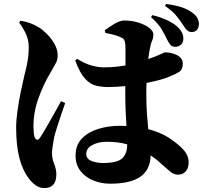

<svg xmlns="http://www.w3.org/2000/svg" viewBox="-20 -882 1040 975"><path d="M747.1 -794.9 752.9 -805.2Q793.5 -795.9 830.1 -778.8Q866.7 -761.7 887.2 -740.2Q900.4 -725.6 905.8 -713.1Q911.1 -700.7 911.1 -687Q911.1 -664.6 897.9 -654.3Q884.8 -644 869.1 -644Q854 -644.5 845.5 -654.3Q836.9 -664.1 828.1 -682.1Q816.9 -706.1 800.3 -734.1Q783.7 -762.2 747.1 -794.9ZM290 -368.2 311 -358.9Q301.3 -331.5 290 -297.9Q278.8 -264.2 269 -233.6Q259.3 -203.1 254.9 -185.1Q249 -151.9 246.6 -134Q244.1 -116.2 244.1 -105Q244.1 -75.7 255.1 -49.1Q266.1 -22.5 266.1 2.9Q266.1 73.2 204.1 73.2Q183.1 73.2 162.8 59.8Q142.6 46.4 126 23.9Q94.7 -17.1 78.4 -79.8Q62 -142.6 62 -233.9Q62 -272.5 69.3 -323.2Q76.7 -374 86.7 -422.1Q96.7 -470.2 104 -500Q113.8 -536.6 119.9 -570.8Q126 -605 126 -643.1Q126 -681.2 109.4 -714.6Q92.8 -748 77.1 -767.1L84 -776.9Q113.3 -772 134.5 -763.9Q155.8 -755.9 176.8 -743.2Q194.8 -732.4 217.5 -710.2Q240.2 -688 256.6 -659.2Q272.9 -630.4 272.9 -600.1Q272.9 -576.7 261.7 -557.9Q250.5 -539.1 233.9 -508.8Q201.7 -455.6 175.8 -384.5Q149.9 -313.5 149.9 -240.2Q149.9 -225.1 151.4 -209.2Q152.8 -193.4 155.8 -185.1Q161.1 -172.9 168.7 -172.4Q176.3 -171.9 184.1 -184.1Q196.3 -202.6 216.1 -236.6Q235.8 -270.5 255.9 -306.6Q275.9 -342.8 290 -368.2ZM626 -148.9Q599.1 -156.7 572.8 -159.4Q546.4 -162.1 520 -162.1Q480.5 -162.1 449.2 -145.8Q418 -129.4 418 -100.1Q418 -75.2 444.6 -64.7Q471.2 -54.2 502 -54.2Q574.7 -54.2 600.3 -77.6Q626 -101.1 626 -148.9ZM515.1 -714.8 512.2 -728Q533.2 -744.6 561.3 -761.2Q589.4 -777.8 610.8 -777.8Q650.9 -777.8 684.6 -766.8Q718.3 -755.9 738.5 -739.7Q758.8 -723.6 758.8 -708Q758.8 -688.5 752.7 -676.3Q746.6 -664.1 742.2 -640.1Q737.8 -621.6 732.9 -582Q775.9 -597.2 795.4 -606.7Q814.9 -616.2 817.9 -616.2Q851.1 -616.2 879.6 -601.6Q908.2 -586.9 908.2 -559.1Q908.2 -529.8 892.1 -518.6Q876 -507.3 835.9 -491.2Q821.8 -484.9 792 -476.6Q762.2 -468.3 724.1 -460.9Q723.1 -445.8 723.1 -430.4Q723.1 -415 723.1 -399.9Q723.1 -345.2 726.3 -303Q729.5 -260.7 732.9 -226.1Q795.9 -209.5 837.2 -182.4Q878.4 -155.3 903.8 -129.9Q938 -96.2 938 -59.1Q938 -28.3 923.1 -11.7Q908.2 4.9 883.8 4.9Q863.8 4.9 846.7 -8.8Q829.6 -22.5 798.8 -49.8Q785.6 -63 772 -73.5Q758.3 -84 745.1 -92.8Q742.7 -18.6 691.9 16.1Q641.1 50.8 539.1 50.8Q493.7 50.8 453.6 34.4Q413.6 18.1 388.7 -13.7Q363.8 -45.4 363.8 -91.8Q363.8 -145 395.5 -178.2Q427.2 -211.4 478.8 -227.3Q530.3 -243.2 589.8 -243.2Q598.1 -243.2 606 -242.9Q613.8 -242.7 622.1 -242.2Q619.6 -278.8 617.9 -320.6Q616.2 -362.3 616.2 -401.9V-444.8Q594.2 -442.9 573 -441.4Q551.8 -439.9 530.8 -439.9Q498 -439.9 468.3 -446.8Q438.5 -453.6 412.1 -482.2Q385.7 -510.7 361.8 -575.2L372.1 -583Q413.1 -557.6 446.8 -548.8Q480.5 -540 505.9 -540Q537.6 -540 564.9 -542.7Q592.3 -545.4 617.2 -549.8V-632.8Q617.2 -659.7 613.8 -671.1Q610.4 -682.6 604 -686.8Q597.7 -690.9 587.9 -694.8Q570.8 -702.6 551.5 -707Q532.2 -711.4 515.1 -714.8ZM817.9 -852.1 823.2 -861.8Q869.6 -856 902.8 -845Q936 -834 960 -814.9Q976.6 -803.2 983.4 -787.8Q990.2 -772.5 990.2 -761.2Q990.2 -743.7 981 -731.4Q971.7 -719.2 953.1 -719.2Q940.4 -719.2 930.7 -727.8Q920.9 -736.3 911.1 -752.9Q900.4 -770 879.4 -797.1Q858.4 -824.2 817.9 -852.1Z"/></svg>

Font: Source Han Serif JP Heavy
Style: Regular
Weight: 900
Designer: Ryoko NISHIZUKA  (kana & ideographs); Frank Grießhammer (Latin, Greek & Cyrillic); Wenlong ZHANG  (bopomofo); Sandoll Co
Foundry: Adobe Systems Incorporated
Version: Version 1.001;PS 1.001;hotconv 16.6.54;makeotf.lib2.5.65590